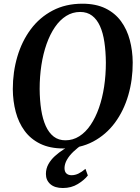

<svg xmlns="http://www.w3.org/2000/svg" viewBox="-20 -772 738 1012"><path d="M313.5 10.5Q243 10.5 192.2 -14.2Q141.5 -39 109.8 -82.2Q78 -125.5 63 -182Q48 -238.5 47.5 -302Q47.5 -392.5 71.5 -473.8Q95.5 -555 142.2 -617.8Q189 -680.5 257.5 -716.5Q326 -752.5 414.5 -752.5Q485.5 -752.5 536 -727.8Q586.5 -703 618 -659.8Q649.5 -616.5 664.2 -560.8Q679 -505 679.5 -443Q680 -352 656.2 -270.2Q632.5 -188.5 585.8 -125.2Q539 -62 470.8 -25.8Q402.5 10.5 313.5 10.5ZM325 -32.5Q364.5 -32.5 398 -53.8Q431.5 -75 457.5 -113.5Q483.5 -152 501.5 -203.2Q519.5 -254.5 528.8 -315.2Q538 -376 538 -442Q537.5 -501 530.2 -550Q523 -599 507 -634.5Q491 -670 465.2 -689.5Q439.5 -709 402.5 -709Q362.5 -709 329 -688Q295.5 -667 269.5 -629Q243.5 -591 225.5 -540Q207.5 -489 198.2 -428.8Q189 -368.5 189 -303Q189.5 -243 197.2 -193.5Q205 -144 221.2 -108Q237.5 -72 263 -52.2Q288.5 -32.5 325 -32.5ZM311.5 219Q268.5 219 245.2 198.5Q222 178 222 145Q222 117 235 93.5Q248 70 269.2 50.8Q290.5 31.5 315.8 15.2Q341 -1 366 -14L394 -26L419 -14Q388.5 6.5 366.5 27.8Q344.5 49 332.5 70.5Q320.5 92 320 113.5Q320 133 330 142.2Q340 151.5 357 151.5Q376 151.5 393.8 142.8Q411.5 134 430.5 118L443 153Q424.5 177 390.2 198Q356 219 311.5 219Z"/></svg>

Font: Merriweather 72pt SemiBold
Style: Italic
Weight: 600
Italic angle: -7.8°
Version: Version 2.101